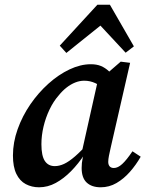

<svg xmlns="http://www.w3.org/2000/svg" viewBox="-20 -782 621 816"><path d="M146 14Q115 14 89.5 0.5Q64 -13 49.5 -43Q35 -73 35 -121Q35 -177 55 -233Q75 -289 109 -338.5Q143 -388 186 -426.5Q229 -465 275.5 -487Q322 -509 366 -509Q391 -509 409 -501.5Q427 -494 442.5 -479.5Q458 -465 474 -444L429 -398Q408 -418 385.5 -428.5Q363 -439 338 -439Q319 -439 300 -431.5Q281 -424 263 -410Q245 -396 229 -376Q207 -351 190.5 -316.5Q174 -282 165 -244Q156 -206 156 -169Q156 -120 170.5 -98Q185 -76 213 -76Q232 -76 252.5 -85.5Q273 -95 299 -117.5Q325 -140 360 -179L362 -127H340Q313 -86 282 -54.5Q251 -23 217 -4.5Q183 14 146 14ZM408 14Q370 14 348.5 -6Q327 -26 327 -68Q327 -79 328 -89Q329 -99 331 -108Q333 -117 335 -126L326 -128L399 -454L419 -456L493 -520L533 -515L451 -157Q446 -135 443 -120Q440 -105 440 -94Q440 -82 446 -75Q452 -68 464 -68Q481 -68 499.5 -85Q518 -102 543 -139L578 -116Q558 -81 532 -51.5Q506 -22 475 -4Q444 14 408 14ZM514 -558 379 -703H444L262 -557L234 -588L394 -762H447L549 -585Z"/></svg>

Font: Source Serif 4 SemiBold
Style: Italic
Weight: 600
Italic angle: -12°
Designer: Frank Grießhammer
Foundry: Adobe Systems Incorporated
Version: Version 4.004;hotconv 1.0.116;makeotfexe 2.5.65601